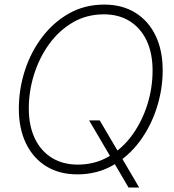

<svg xmlns="http://www.w3.org/2000/svg" viewBox="-20 -758 767 846"><path d="M372.6 -227.5H419.4L501.5 -87.9L509.3 -74.7L593.3 68.4H546.4L478 -48.3L470.2 -61.5ZM320.8 10.3Q241.2 10.3 183.3 -25.6Q125.5 -61.5 94.2 -126.7Q63 -191.9 63 -278.8Q63 -364.3 89.1 -445.8Q115.2 -527.3 164.8 -593.3Q214.4 -659.2 283.7 -698.5Q353 -737.8 439.5 -737.8Q518.6 -737.8 576.4 -701.9Q634.3 -666 665.5 -601.1Q696.8 -536.1 696.8 -448.2Q696.8 -363.8 670.4 -282Q644 -200.2 595 -134.3Q545.9 -68.4 476.6 -29.1Q407.2 10.3 320.8 10.3ZM322.8 -32.7Q398.9 -32.7 459.7 -68.6Q520.5 -104.5 563.5 -164.3Q606.4 -224.1 629.4 -297.6Q652.3 -371.1 652.3 -446.8Q652.3 -523.9 626 -579.3Q599.6 -634.8 551.5 -664.8Q503.4 -694.8 438 -694.8Q361.3 -694.8 300.3 -658.9Q239.3 -623 196 -563Q152.8 -502.9 129.9 -429.4Q106.9 -356 106.9 -280.3Q106.9 -204.1 133.3 -148.4Q159.7 -92.8 208.3 -62.7Q256.8 -32.7 322.8 -32.7Z"/></svg>

Font: Inter 24pt ExtraLight
Style: Italic
Weight: 250
Italic angle: -9.3988°
Version: Version 4.001;git-66647c0bb